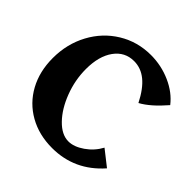

<svg xmlns="http://www.w3.org/2000/svg" viewBox="-199 -924 1089 1089"><g transform="rotate(45 345.0 -380.0)"><path d="M20 -359Q20 -472 70 -565Q120 -658 207.5 -711.5Q295 -765 402 -765Q486 -765 561 -731.5Q636 -698 680 -641Q607 -556 544 -522Q505 -599 459.5 -636Q414 -673 359 -673Q285 -673 241 -612Q197 -551 197 -448Q197 -360 229 -276Q261 -192 312 -139.5Q363 -87 417 -87Q461 -87 510 -121Q559 -155 587 -207L680 -134Q558 5 378 5Q273 5 191.5 -41Q110 -87 65 -169.5Q20 -252 20 -359Z"/></g></svg>

Font: Otomanopee
Style: Regular
Weight: 400
Designer: Das Ende der Wildnis
Foundry: Gutenberg Labo
Version: Version 3.000